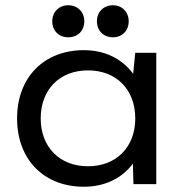

<svg xmlns="http://www.w3.org/2000/svg" viewBox="-20 -701 690 731"><path d="M488 0H575V-500H495L487 -420C445 -477 380 -510 299 -510C147 -510 45 -406 45 -250C45 -94 147 10 299 10C379 10 444 -22 486 -78ZM315 -68C207 -68 135 -141 135 -250C135 -360 207 -433 315 -433C423 -433 495 -360 495 -250C495 -141 423 -68 315 -68ZM240 -681C204 -681 179 -655 179 -620C179 -584 204 -559 240 -559C276 -559 301 -584 301 -620C301 -655 276 -681 240 -681ZM410 -681C374 -681 349 -655 349 -620C349 -584 374 -559 410 -559C445 -559 470 -584 470 -620C470 -655 445 -681 410 -681Z"/></svg>

Font: Gully
Style: Regular
Weight: 400
Designer: jaikishan Patel
Foundry: MagicType
Version: Version 1.000;Glyphs 3.2 (3242)